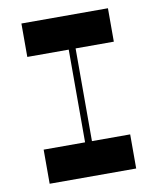

<svg xmlns="http://www.w3.org/2000/svg" viewBox="-80 -763 678 826"><g transform="rotate(-10 259.0 -350.0)"><path d="M448 -554V-700H70V-554H251V-149H70V0H448V-149H281V-554Z"/></g></svg>

Font: Space Cowgirl Bold
Style: Regular
Weight: 700
Designer: Valery Marier
Foundry: Valery Marier
Version: Version 1.000;hotconv 1.0.109;makeotfexe 2.5.65596